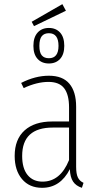

<svg xmlns="http://www.w3.org/2000/svg" viewBox="-20 -896 478 926"><path d="M297.9 -844.2 144 -770 132.8 -791 280.8 -876ZM141.1 -674.8Q141.1 -716.3 161.4 -738.8Q181.6 -761.2 215.8 -761.2Q249.5 -761.2 269.8 -739Q290 -716.8 290 -674.8Q290 -633.8 269.8 -611.8Q249.5 -589.8 215.8 -589.8Q181.6 -589.8 161.4 -611.8Q141.1 -633.8 141.1 -674.8ZM262.2 -674.8Q262.2 -735.8 215.8 -735.8Q192.9 -735.8 181.4 -721.4Q169.9 -707 169.9 -674.8Q169.9 -643.1 181.4 -629.2Q192.9 -615.2 215.8 -615.2Q262.2 -615.2 262.2 -674.8ZM347.2 -91.8Q347.2 -57.6 355.5 -40.3Q363.8 -22.9 382.8 -14.2L375 9.8Q346.2 0.5 332.3 -20.5Q318.4 -41.5 316.9 -80.1Q271 9.8 183.1 9.8Q121.6 9.8 86.2 -32.2Q50.8 -74.2 50.8 -144Q50.8 -224.1 98.6 -267.1Q146.5 -310.1 231.9 -310.1H313V-377.9Q313 -439.5 289.6 -470.2Q266.1 -501 213.9 -501Q158.2 -501 94.2 -471.2L82 -496.1Q149.9 -530.8 215.8 -530.8Q282.2 -530.8 314.7 -492.2Q347.2 -453.6 347.2 -380.9ZM185.1 -20Q271 -20 313 -124V-280.8H234.9Q86.9 -280.8 86.9 -144Q86.9 -84 113 -52Q139.2 -20 185.1 -20Z"/></svg>

Font: Fira Sans Compressed UltraLight
Style: Regular
Weight: 200
Width: 1
Designer: Carrois Corporate & Edenspiekermann AG
Foundry: Carrois Corporate GbR & Edenspiekermann AG
Version: Version 4.203;PS 004.203;hotconv 1.0.88;makeotf.lib2.5.64775